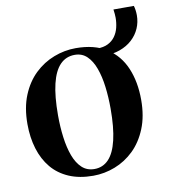

<svg xmlns="http://www.w3.org/2000/svg" viewBox="-76 -715 696 792"><g transform="rotate(-10 271.5 -319.5)"><path d="M20.5 -245.5Q20.5 -314 41.5 -365.2Q62.5 -416.5 98.2 -450.8Q134 -485 178.8 -502.2Q223.5 -519.5 270.5 -519.5Q349 -519.5 400 -486.8Q451 -454 475.5 -396Q500 -338 500 -263Q500 -194.5 479 -143Q458 -91.5 422.8 -57.2Q387.5 -23 343 -5.8Q298.5 11.5 251.5 11.5Q193.5 11.5 150 -7.2Q106.5 -26 78 -60.2Q49.5 -94.5 35 -141.8Q20.5 -189 20.5 -245.5ZM261 -15Q296.5 -15 320.8 -40.5Q345 -66 357.2 -118Q369.5 -170 369.5 -248.5Q369.5 -297 364 -341Q358.5 -385 346 -419.2Q333.5 -453.5 313 -473.2Q292.5 -493 262 -493Q225.5 -493 200.8 -467.8Q176 -442.5 163.5 -390.8Q151 -339 151 -259Q151 -210.5 156.8 -166.5Q162.5 -122.5 175.2 -88.2Q188 -54 209 -34.5Q230 -15 261 -15ZM378 -468 357 -502.5Q385 -502.5 403.5 -511.8Q422 -521 433.5 -537Q445 -553 450 -573.2Q455 -593.5 455 -615Q455 -622.5 454.2 -631Q453.5 -639.5 452 -649.5H537.5Q540 -641.5 541.5 -630.8Q543 -620 543 -609.5Q543 -580.5 531.8 -554.8Q520.5 -529 499.2 -509.5Q478 -490 447.5 -479Q417 -468 378 -468Z"/></g></svg>

Font: Merriweather 144pt SemiBold
Style: Regular
Weight: 600
Version: Version 2.100